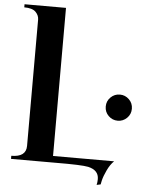

<svg xmlns="http://www.w3.org/2000/svg" viewBox="-64 -952 890 1112"><g transform="rotate(5 381.0 -396.0)"><path d="M33 -881V-899H274V-38H629Q607 -17 590.5 18Q574 53 568 78L563 102L540 107Q544 91 544 73Q544 21 482 7Q443 -1 294 0Q270 0 252 0H33V-18Q119 -18 119 -83V-817Q119 -842 99.5 -861.5Q80 -881 33 -881ZM575.5 -296Q553 -318 553 -350Q553 -382 575.5 -404Q598 -426 629 -426Q660 -426 682.5 -404Q705 -382 705 -350Q705 -318 682.5 -296Q660 -274 629 -274Q598 -274 575.5 -296Z"/></g></svg>

Font: Uncial Antiqua
Style: Regular
Weight: 400
Designer: Astigmatic (AOETI)
Foundry: Astigmatic (AOETI)
Version: Version 1.000